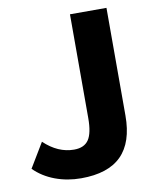

<svg xmlns="http://www.w3.org/2000/svg" viewBox="-81 -762 671 834"><g transform="rotate(-10 254.5 -345.0)"><path d="M4 -68 69 -176Q130 -118 201 -118Q246 -118 265.5 -147Q285 -176 285 -242V-700H446V-225Q446 -107 387.5 -48.5Q329 10 210 10Q149 10 95.5 -10Q42 -30 4 -68Z"/></g></svg>

Font: Sarabun ExtraBold
Style: Regular
Weight: 800
Version: Version 1.000; ttfautohint (v1.6)